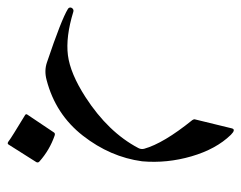

<svg xmlns="http://www.w3.org/2000/svg" viewBox="-170 -238 656 523"><g transform="rotate(90 158.5 24.0)"><path d="M246.1 -278.8Q249 -291 263.7 -276.4Q302.7 -236.3 322.3 -169.2Q341.8 -102.1 335.9 -34.7Q324.2 52.2 266.1 126.7Q208 201.2 114.3 225.6Q88.9 232.4 66.4 224.6Q-50.8 185.1 -79.1 167.5Q-83 165 -83 161.1Q-83 157.2 -79.6 154.3Q-76.2 151.4 -71.3 152.8Q-2.9 173.8 46.9 167.5Q96.7 161.1 161.1 119.6Q256.8 57.6 299.8 -24.4Q303.7 -31.7 301.8 -40Q287.1 -92.8 223.6 -171.4Q220.7 -175.8 221.7 -178.7ZM257.3 205.6Q259.8 201.7 265.6 203.6Q305.2 217.3 336.4 245.1Q340.8 249 337.9 253.9L290 329.6Q287.1 334 280 328.1Q272.9 322.3 210 284.2Q206.1 281.7 208.5 278.3Z"/></g></svg>

Font: Amiri
Style: Regular
Weight: 400
Designer: Khaled Hosny
Version: Version 000.108